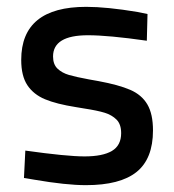

<svg xmlns="http://www.w3.org/2000/svg" viewBox="-20 -530 507 561"><path d="M80 -5 50 -10 54 -90Q175 -73 227 -73Q280 -73 307 -89Q334 -105 334 -141Q334 -167 320.5 -180.5Q307 -194 286 -200.5Q265 -207 226 -213L202 -217Q145 -226 111.5 -240Q78 -254 60 -281Q42 -308 42 -355Q42 -510 232 -510Q292 -510 382 -495L411 -489L409 -411Q297 -427 237 -427Q135 -427 135 -365Q135 -342 148 -329.5Q161 -317 181.5 -311Q202 -305 240 -298Q247 -297 268 -293Q327 -282 360.5 -267.5Q394 -253 410.5 -225Q427 -197 427 -149Q427 -66 379 -27.5Q331 11 231 11Q173 11 80 -5Z"/></svg>

Font: Cairo SemiBold
Style: Regular
Weight: 600
Designer: Mohamed Gaber, the designers of Titillium
Foundry: Kief Type Foundry
Version: Version 2.009; ttfautohint (v1.5.33-1714) -l 8 -r 50 -G 200 